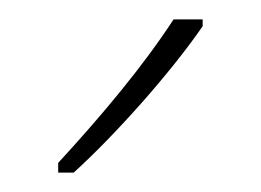

<svg xmlns="http://www.w3.org/2000/svg" viewBox="-20 -784 269 198"><path d="M189 -757V-764H159C127 -715 85 -665 40 -616V-606H56C99 -645 156 -709 189 -757Z"/></svg>

Font: Noto Sans Gujarati UI Condensed Thin
Style: Regular
Weight: 100
Width: 3
Designer: Jelle Bosma - Monotype Design Team, Universal Thirst
Foundry: Monotype Imaging Inc.
Version: Version 2.106